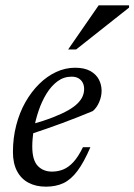

<svg xmlns="http://www.w3.org/2000/svg" viewBox="-20 -690 504 720"><path d="M248.5 -402.5Q219 -402.5 195.5 -385Q172 -367.5 154.2 -338.5Q136.5 -309.5 124.8 -274.8Q113 -240 107 -205Q101 -170 101 -141Q101 -89.5 121.5 -68Q142 -46.5 175 -46.5Q197.5 -46.5 217.2 -54.5Q237 -62.5 255.2 -82.2Q273.5 -102 291 -138H319Q294.5 -81 270.2 -48.8Q246 -16.5 217.8 -3.2Q189.5 10 152 10Q114.5 10 86.8 -4.8Q59 -19.5 43.8 -48.5Q28.5 -77.5 28.5 -120Q28.5 -172.5 40.8 -220Q53 -267.5 75.2 -306.8Q97.5 -346 126.8 -375Q156 -404 190.5 -420Q225 -436 261.5 -436Q296.5 -436 318.5 -423.8Q340.5 -411.5 350.8 -391.8Q361 -372 361 -349.5Q361 -328 351.8 -306.8Q342.5 -285.5 328 -273.5Q299 -261.5 270 -250Q241 -238.5 211.8 -227.8Q182.5 -217 153.2 -206.8Q124 -196.5 94.5 -187L96 -223Q144 -236.5 178.5 -250Q213 -263.5 235.8 -276.5Q258.5 -289.5 271.5 -302.8Q284.5 -316 290 -329.2Q295.5 -342.5 295.5 -356Q295.5 -370 290 -380.2Q284.5 -390.5 274.2 -396.5Q264 -402.5 248.5 -402.5ZM235.5 -504.5 350 -670H464V-661.5L265.5 -504.5Z"/></svg>

Font: Newsreader 18pt
Style: Italic
Weight: 400
Italic angle: -17°
Version: Version 1.003